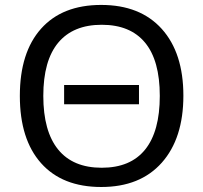

<svg xmlns="http://www.w3.org/2000/svg" viewBox="-20 -745 821 775"><path d="M215.1 -572.8Q154.8 -500.5 154.8 -357.9Q154.8 -215.3 214.6 -141.6Q274.4 -67.9 390.6 -67.9Q506.8 -67.9 565.9 -141.4Q625 -214.8 625 -357.9Q625 -501 565.4 -573Q505.9 -645 390.6 -645Q275.4 -645 215.1 -572.8ZM633.1 -628.2Q720.2 -531.2 720.2 -358.9Q720.2 -186.5 633.1 -88.4Q545.9 9.8 388.7 9.8Q231.4 9.8 145.8 -86.4Q60.1 -182.6 60.1 -357.9Q60.1 -533.2 145.8 -629.2Q231.4 -725.1 388.7 -725.1Q545.9 -725.1 633.1 -628.2ZM238.8 -401.9H541V-324.2H238.8Z"/></svg>

Font: NotoSans
Style: Regular
Weight: 400
Designer: Monotype Design team
Foundry: Monotype Imaging Inc.
Version: Version 1.04